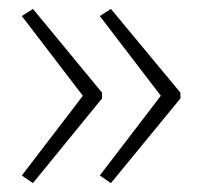

<svg xmlns="http://www.w3.org/2000/svg" viewBox="-20 -492 453 431"><path d="M385 -271V-284L229 -472L204 -456L341 -277L204 -98L229 -81ZM209 -271V-284L54 -472L29 -456L166 -277L29 -98L54 -81Z"/></svg>

Font: Noto Sans Georgian ExtraLight
Style: Regular
Weight: 200
Designer: Monotype Design Team, Akaki Razmadze
Foundry: Google LLC
Version: Version 2.005